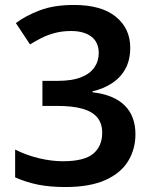

<svg xmlns="http://www.w3.org/2000/svg" viewBox="-20 -744 617 774"><path d="M505 -552Q505 -502 485.5 -466.5Q466 -431 431.5 -408.5Q397 -386 353 -376V-372Q439 -362 482.5 -319Q526 -276 526 -203Q526 -143 496.5 -94.5Q467 -46 404.5 -18Q342 10 243 10Q182 10 134 0.5Q86 -9 41 -29V-141Q87 -118 137.5 -106Q188 -94 233 -94Q320 -94 356 -124.5Q392 -155 392 -209Q392 -246 372.5 -270Q353 -294 313 -305.5Q273 -317 210 -317H151V-418H211Q269 -418 305.5 -432Q342 -446 360 -471.5Q378 -497 378 -530Q378 -574 348 -596.5Q318 -619 267 -619Q231 -619 201 -611Q171 -603 146.5 -590.5Q122 -578 101 -565L44 -651Q84 -681 141 -702.5Q198 -724 278 -724Q389 -724 447 -676.5Q505 -629 505 -552Z"/></svg>

Font: Noto Sans Khmer SemiBold
Style: Regular
Weight: 600
Version: Version 2.003